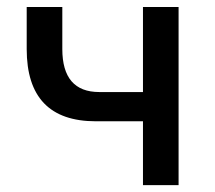

<svg xmlns="http://www.w3.org/2000/svg" viewBox="-20 -538 626 558"><path d="M258.8 -185.5Q57.6 -185.5 57.6 -395.5V-517.6H161.1V-395.5Q161.1 -270.5 268.6 -270.5H395.5V-517.6H499V0H395.5V-185.5Z"/></svg>

Font: CaskaydiaMono NF
Style: Regular
Weight: 400
Designer: Aaron Bell
Foundry: Saja Typeworks
Version: Version 2111.001; ttfautohint (v1.8.4);Nerd Fonts 3.1.1